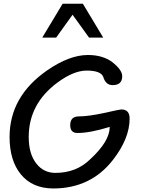

<svg xmlns="http://www.w3.org/2000/svg" viewBox="-20 -1021 776 1049"><path d="M460.5 -720.5Q541 -720.5 592.8 -682.1Q647.7 -639.5 647.7 -604.6Q647.7 -555.9 595.4 -555.9Q557.4 -555.9 544.1 -601Q530.8 -635.4 453.3 -635.4Q383.1 -635.4 294.4 -570.3Q136.9 -453.8 136.9 -272.8Q136.9 -178.5 180 -125.6Q219.5 -76.4 282.6 -76.4Q397.4 -76.4 473.3 -151.3Q579.5 -249.2 579.5 -327.7Q471.8 -294.4 403.1 -294.4Q363.6 -294.4 363.6 -337.4Q363.6 -385.1 411.3 -385.1Q462.1 -385.1 548.2 -403.6Q634.4 -423.1 642.6 -423.1Q688.2 -423.1 688.2 -373.3Q688.2 -264.6 597.4 -147.7Q476.4 8.2 271.8 8.7Q156.9 8.7 93.3 -69.2Q32.3 -144.6 32.3 -272.8Q32.3 -493.8 237.4 -636.4Q359 -720.5 460 -720.5ZM544.1 -815.4H466.7L376.4 -940.5L286.7 -815.4H210.8L322.1 -1000.5H432.8Z"/></svg>

Font: Myanmar Handwriting
Style: Regular
Weight: 400
Designer: Khon Soe Zaw Thu
Foundry: PaOh Unicode khonsoezawthu@gmail.com and @hotmail.com
Version: Version 1.30 November 9, 2016